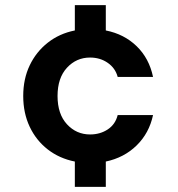

<svg xmlns="http://www.w3.org/2000/svg" viewBox="-20 -620 690 744"><path d="M270 104V6Q210 -6 165 -41Q120 -76 95 -129Q70 -182 70 -248Q70 -314 95 -366.5Q120 -419 165 -454.5Q210 -490 270 -502V-600H390V-502Q461 -488 509.5 -441Q558 -394 573 -322H436Q427 -356 397.5 -376.5Q368 -397 329 -397Q276 -397 239.5 -357.5Q203 -318 203 -248Q203 -178 239.5 -138.5Q276 -99 329 -99Q368 -99 397.5 -118.5Q427 -138 436 -174H573Q558 -104 509.5 -56.5Q461 -9 390 6V104Z"/></svg>

Font: HostGroteskBold
Style: Bold
Weight: 700
Designer: Doukan Karapınar based on Poppins by Indian Type Foundry, Jonny Pinhorn
Foundry: Element Type
Version: Version 1.001; ttfautohint (v1.8.4.7-5d5b)